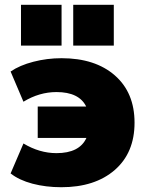

<svg xmlns="http://www.w3.org/2000/svg" viewBox="-20 -763 614 795"><path d="M283.2 -574.2V-743.2H451.2V-574.2ZM66.9 -574.2V-743.2H234.9V-574.2ZM233.9 12.2Q169.9 12.2 114.5 -2.4Q59.1 -17.1 23.9 -44.9L77.1 -168.9Q143.6 -128.9 213.9 -128.9Q309.1 -128.9 337.9 -191.9H136.2V-321.8H336.9Q307.6 -381.8 213.9 -381.8Q142.6 -381.8 77.1 -341.8L23.9 -466.8Q61.5 -492.7 118.2 -507.3Q174.8 -522 234.9 -522Q374 -522 455.6 -450.7Q537.1 -379.4 537.1 -254.9Q537.1 -130.4 455.1 -59.1Q373 12.2 233.9 12.2Z"/></svg>

Font: Mulish ExtraBlack
Style: Regular
Weight: 1000
Designer: Vernon Adams
Foundry: Vernon Adams
Version: Version 3.603; ttfautohint (v1.8.3)